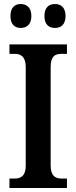

<svg xmlns="http://www.w3.org/2000/svg" viewBox="-20 -935 379 955"><path d="M254 -796C281 -796 306 -811 306 -855C306 -900 281 -915 254 -915C225 -915 201 -900 201 -855C201 -811 225 -796 254 -796ZM83 -796C110 -796 136 -811 136 -855C136 -900 110 -915 83 -915C56 -915 32 -900 32 -855C32 -811 56 -796 83 -796ZM27 0H313V-47H285C255 -47 232 -61 232 -111V-601C232 -655 253 -667 285 -667H313V-714H27V-667H54C82 -667 108 -655 108 -601V-110C108 -59 82 -47 54 -47H27Z"/></svg>

Font: Noto Serif Ethiopic Condensed SemiBold
Style: Regular
Weight: 600
Width: 3
Designer: Monotype Design Team
Foundry: Monotype Imaging Inc.
Version: Version 2.102